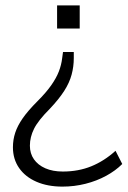

<svg xmlns="http://www.w3.org/2000/svg" viewBox="-20 -505 476 713"><path d="M212 188Q157 188 115.5 170Q74 152 51 119Q28 86 28 42Q28 14 36.5 -12Q45 -38 64.5 -66Q84 -94 119 -129Q151 -161 170 -188Q189 -215 198.5 -239.5Q208 -264 211 -290L214 -312H254V-289Q254 -258 246 -228Q238 -198 218.5 -167.5Q199 -137 165 -101Q122 -58 106.5 -27Q91 4 91 36Q91 65 106 86.5Q121 108 148.5 120Q176 132 213 132Q271 132 319 112.5Q367 93 409 55L434 104Q409 129 374 148Q339 167 297.5 177.5Q256 188 212 188ZM192 -399V-485H276V-399Z"/></svg>

Font: Nunito Sans 12pt Light
Style: Regular
Weight: 300
Designer: Vernon Adams
Foundry: Vernon Adams
Version: Version 3.101;gftools[0.9.27]